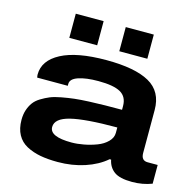

<svg xmlns="http://www.w3.org/2000/svg" viewBox="-107 -832 967 953"><g transform="rotate(15 377.0 -355.0)"><path d="M167 -598.1V-722.2H310.1V-598.1ZM423.8 -598.1V-722.2H567.9V-598.1ZM270 12.2Q219.2 12.2 180.2 4.9Q141.1 -2.4 109.1 -19.5Q77.1 -36.6 60.1 -67.9Q43 -99.1 43 -144Q43 -171.9 50.5 -194.6Q58.1 -217.3 70.6 -234.4Q83 -251.5 105 -264.9Q127 -278.3 148.9 -287.4Q170.9 -296.4 205.3 -302.7Q239.7 -309.1 269.5 -312.5Q299.3 -315.9 344.2 -317.9Q389.2 -319.8 424.3 -320.3Q459.5 -320.8 512.2 -320.8V-339.8Q512.2 -387.7 476.6 -408Q440.9 -428.2 362.8 -428.2Q299.3 -428.2 260.3 -415Q221.2 -401.9 221.2 -376V-366.2H64Q62 -376 62 -381.8Q62 -454.1 142.3 -496.6Q222.7 -539.1 374 -539.1Q521.5 -539.1 595.2 -497.8Q668.9 -456.5 668.9 -361.8V-141.1Q668.9 -102.1 702.1 -102.1H753.9V-5.9Q707 12.2 651.9 12.2Q588.4 12.2 559.8 -9Q531.2 -30.3 523.9 -67.9H516.1Q472.7 -30.3 408.4 -9Q344.2 12.2 270 12.2ZM311 -99.1Q340.8 -99.1 374.5 -105.5Q408.2 -111.8 439.7 -123.8Q471.2 -135.7 491.7 -156.5Q512.2 -177.2 512.2 -202.1V-230Q348.1 -230 273.7 -211.4Q199.2 -192.9 199.2 -148.9Q199.2 -99.1 311 -99.1Z"/></g></svg>

Font: Archivo Expanded
Style: Bold
Weight: 700
Width: 7
Designer: Hector Gatti
Foundry: Omnibus-Type
Version: Version 2.001